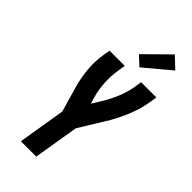

<svg xmlns="http://www.w3.org/2000/svg" viewBox="-303 -1050 1113 1113"><g transform="rotate(45 253.5 -493.5)"><path d="M131 0 179 -291 133 -451Q117 -508 111.5 -568.5Q106 -629 116 -691L123 -735H248L241 -691Q232 -637 235 -583.5Q238 -530 252 -480L264 -441L296 -493Q325 -540 346 -590Q367 -640 375 -691L382 -735H507L500 -691Q490 -629 465.5 -567.5Q441 -506 408 -449V-448Q407 -446 405 -443Q403 -440 401 -438L303 -278L257 0ZM314 -789 258 -841 406 -987 474 -923Z"/></g></svg>

Font: Iosevka Curly Extrabold
Style: Italic
Weight: 800
Italic angle: -9°
Monospace: yes
Designer: Belleve Invis
Foundry: Belleve Invis
Version: Version 22.1.2; ttfautohint (v1.8.4)